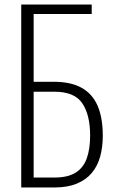

<svg xmlns="http://www.w3.org/2000/svg" viewBox="-20 -830 510 850"><path d="M74 0V-810H386V-768H129V-468H218Q293 -468 341 -441.5Q389 -415 412 -362Q435 -309 435 -229Q435 -179 423.5 -137Q412 -95 386.5 -64.5Q361 -34 320 -17Q279 0 220 0ZM129 -44H221Q280 -44 314.5 -65.5Q349 -87 364 -128.5Q379 -170 379 -230Q379 -321 344.5 -372.5Q310 -424 221 -424H129Z"/></svg>

Font: Oswald ExtraLight
Style: Regular
Weight: 250
Designer: Vernon Adams
Foundry: Vernon Adams
Version: Version 4.103;gftools[0.9.33.dev8+g029e19f]